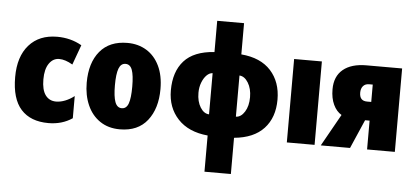

<svg xmlns="http://www.w3.org/2000/svg" viewBox="-60 -894 2746 1268"><g transform="rotate(5 1313.0 -260.0)"><path d="M34 -274Q34 -410 101.5 -486.5Q169 -563 288 -563Q378 -563 451 -521L403 -389Q354 -418 314 -418Q273 -418 247 -380.5Q221 -343 221 -275Q221 -205 246.5 -170.5Q272 -136 317 -136Q346 -136 377.5 -148.5Q409 -161 437 -183V-36Q369 10 279 10Q160 10 97 -60Q34 -130 34 -274Z M752 10Q676 10 621 -27Q566 -64 537 -129.5Q508 -195 508 -278Q508 -410 571.5 -486.5Q635 -563 754 -563Q825 -563 880 -529.5Q935 -496 966 -432Q997 -368 997 -278Q997 -149 934.5 -69.5Q872 10 752 10ZM753 -130Q784 -130 797 -166Q810 -202 810 -278Q810 -353 797 -388.5Q784 -424 753 -424Q722 -424 708.5 -388Q695 -352 695 -277Q695 -203 708.5 -166.5Q722 -130 753 -130Z M1509 -553Q1638 -542 1705.5 -467.5Q1773 -393 1773 -276Q1773 -157 1706 -84.5Q1639 -12 1509 0V240H1334V0Q1206 -12 1136 -87Q1066 -162 1066 -276Q1066 -400 1130.5 -472Q1195 -544 1331 -553V-760H1509ZM1509 -140Q1543 -141 1567 -179.5Q1591 -218 1591 -276Q1591 -333 1567 -372Q1543 -411 1509 -413ZM1249 -276Q1249 -218 1273 -179.5Q1297 -141 1331 -140V-413Q1310 -412 1291.5 -393.5Q1273 -375 1261 -344Q1249 -313 1249 -276Z M1859 0V-553H2043V0Z M2084 0 2203 -212Q2169 -232 2149 -274.5Q2129 -317 2129 -376Q2129 -462 2184 -507.5Q2239 -553 2339 -553H2575V0H2391V-191H2361L2278 0ZM2363 -315H2391V-430H2367Q2341 -430 2327 -413.5Q2313 -397 2313 -370Q2313 -315 2363 -315Z"/></g></svg>

Font: Noto Sans Display Black Narrow
Style: Regular
Weight: 900
Width: 4
Designer: Monotype Design team
Foundry: Monotype Imaging Inc.
Version: Version 1.000